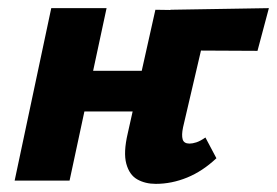

<svg xmlns="http://www.w3.org/2000/svg" viewBox="-20 -444 681 472"><path d="M363 8Q337 8 317.5 -3Q298 -14 290.5 -41.5Q283 -69 294 -116L362 -420L497 -418L430 -131Q426 -112 429 -101.5Q432 -91 446 -91Q453 -91 462.5 -94Q472 -97 485 -106L512 -55Q478 -23 440 -7.5Q402 8 363 8ZM16 0 106 -424H242L151 0ZM117 -170 138 -270H395L373 -170ZM417 -320 399 -420 641 -424 613 -319Z"/></svg>

Font: Ysabeau Office ExtraBold
Style: Italic
Weight: 800
Italic angle: -12°
Designer: Christian Thalmann (Catharsis Fonts)
Version: Version 2.001;gftools[0.9.30]; featfreeze: tnum,lnum,ss02